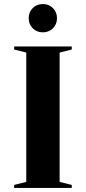

<svg xmlns="http://www.w3.org/2000/svg" viewBox="-20 -930 425 950"><path d="M50 0ZM50 -685V-700H335V-685L275 -670V-30L335 -15V0H50V-15L110 -30V-670ZM122 -840Q122 -870 142 -890Q162 -910 192 -910Q222 -910 242 -890Q262 -870 262 -840Q262 -810 242 -790Q222 -770 192 -770Q162 -770 142 -790Q122 -810 122 -840Z"/></svg>

Font: Yeseva One
Style: Regular
Weight: 400
Designer: Jovanny Lemonad
Foundry: Jovanny Lemonad
Version: Version 2.001; ttfautohint (v0.91) -l 8 -r 50 -G 200 -x 0 -w